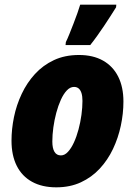

<svg xmlns="http://www.w3.org/2000/svg" viewBox="-20 -801 583 831"><path d="M223.6 9.8Q162.1 9.8 118.7 -14.2Q75.2 -38.1 52.5 -83.3Q29.8 -128.4 29.8 -192.4Q29.8 -242.2 40.5 -294.4Q51.3 -346.7 74 -394.8Q96.7 -442.9 131.3 -480.7Q166 -518.6 213.4 -540.8Q260.7 -563 321.8 -563Q382.8 -563 425.8 -538.8Q468.8 -514.6 491.5 -469.5Q514.2 -424.3 514.2 -361.3Q514.2 -309.6 502.9 -256.8Q491.7 -204.1 469 -156.2Q446.3 -108.4 411.6 -71Q377 -33.7 330.1 -12Q283.2 9.8 223.6 9.8ZM243.7 -128.4Q259.8 -128.4 273.9 -143.6Q288.1 -158.7 299.8 -184.1Q311.5 -209.5 319.8 -240.5Q328.1 -271.5 332.5 -303.7Q336.9 -335.9 336.9 -364.3Q336.9 -384.3 332.8 -397.7Q328.6 -411.1 320.6 -418Q312.5 -424.8 300.3 -424.8Q283.7 -424.8 269.3 -409.7Q254.9 -394.5 243.4 -369.1Q231.9 -343.8 223.6 -312.7Q215.3 -281.7 210.9 -249.5Q206.5 -217.3 206.5 -188.5Q206.5 -159.2 215.8 -143.8Q225.1 -128.4 243.7 -128.4ZM263.7 -606 265.1 -619.1Q272 -632.8 280.5 -654.1Q289.1 -675.3 298.3 -699.2Q307.6 -723.1 315.2 -744.6Q322.8 -766.1 327.1 -780.8H483.4L482.4 -769.5Q470.7 -751 457.5 -730.2Q444.3 -709.5 430.2 -688.5Q416 -667.5 401.1 -646.5Q386.2 -625.5 370.6 -606Z"/></svg>

Font: Open Sans SemiCondensed ExtraBold
Style: Italic
Weight: 800
Width: 4
Italic angle: -12°
Designer: Monotype Design Team
Foundry: Monotype Imaging Inc.
Version: Version 3.003